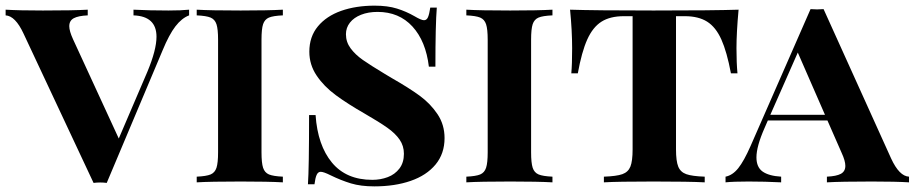

<svg xmlns="http://www.w3.org/2000/svg" viewBox="-32 -642 3221 676"><path d="M633.8 -607.9V-587.9Q607.9 -578.1 585.7 -549.3Q563.5 -520.5 540.5 -464.8L343.8 2Q333 0.5 320.8 0.5Q309.1 0.5 297.4 2L50.8 -523.9Q22 -585.9 -12.2 -587.9V-607.9Q34.7 -605 119.1 -605Q226.1 -605 276.9 -607.9V-587.9Q243.7 -586.4 227.8 -577.9Q211.9 -569.3 211.9 -549.8Q211.9 -532.7 225.1 -503.9L386.2 -154.3L486.8 -389.2Q519 -466.3 519 -512.7Q519 -585 438 -587.9V-607.9Q495.1 -605 561 -605Q606 -605 633.8 -607.9Z M888.7 -502V-106Q888.7 -68.4 894.3 -51.3Q899.9 -34.2 915 -27.8Q930.2 -21.5 963.9 -20V0Q912.1 -2.9 815.4 -2.9Q710 -2.9 660.6 0V-20Q694.3 -21.5 709.5 -27.8Q724.6 -34.2 730.2 -51.3Q735.8 -68.4 735.8 -106V-502Q735.8 -539.6 730.2 -556.6Q724.6 -573.7 709.5 -580.1Q694.3 -586.4 660.6 -587.9V-607.9Q709.5 -605 815.4 -605Q912.1 -605 963.9 -607.9V-587.9Q929.7 -586.4 914.8 -580.1Q899.9 -573.7 894.3 -556.9Q888.7 -540 888.7 -502Z M1427.2 -585Q1451.2 -570.8 1460.9 -570.8Q1470.2 -570.8 1474.9 -581.5Q1479.5 -592.3 1482.9 -615.2H1505.9Q1501 -555.2 1501 -407.2H1478Q1467.3 -497.1 1420.2 -548.6Q1373 -600.1 1297.4 -600.1Q1264.6 -600.1 1239.3 -590.1Q1213.9 -580.1 1200 -562.3Q1186 -544.4 1186 -521.5Q1186 -494.1 1202.4 -471.9Q1218.8 -449.7 1245.6 -430.9Q1272.5 -412.1 1322.8 -381.8L1347.2 -367.2Q1407.2 -333 1445.3 -305.2Q1483.4 -277.3 1508.3 -240.2Q1533.2 -203.1 1533.2 -155.8Q1533.2 -101.1 1501.5 -62.7Q1469.7 -24.4 1413.8 -5.1Q1357.9 14.2 1286.1 14.2Q1238.3 14.2 1203.6 3.7Q1168.9 -6.8 1131.8 -24.9Q1107.4 -37.1 1097.2 -37.1Q1087.9 -37.1 1083 -26.6Q1078.1 -16.1 1075.2 6.8H1052.2Q1056.2 -48.3 1056.2 -236.8H1079.1Q1086.4 -130.4 1136.7 -69.6Q1187 -8.8 1278.8 -8.8Q1307.6 -8.8 1333 -18.3Q1358.4 -27.8 1374.3 -48.6Q1390.1 -69.3 1390.1 -100.6Q1390.1 -128.4 1375 -150.4Q1359.9 -172.4 1331.5 -192.4Q1303.2 -212.4 1252.4 -241.7Q1190.9 -276.9 1149.7 -307.4Q1108.4 -337.9 1082.8 -376Q1057.1 -414.1 1057.1 -460Q1057.1 -512.7 1087.2 -549.1Q1117.2 -585.4 1169.2 -603.8Q1221.2 -622.1 1287.1 -622.1Q1333 -622.1 1365.7 -611.8Q1398.4 -601.6 1427.2 -585Z M1837.9 -502V-106Q1837.9 -68.4 1843.5 -51.3Q1849.1 -34.2 1864.3 -27.8Q1879.4 -21.5 1913.1 -20V0Q1861.3 -2.9 1764.6 -2.9Q1659.2 -2.9 1609.9 0V-20Q1643.6 -21.5 1658.7 -27.8Q1673.8 -34.2 1679.4 -51.3Q1685.1 -68.4 1685.1 -106V-502Q1685.1 -539.6 1679.4 -556.6Q1673.8 -573.7 1658.7 -580.1Q1643.6 -586.4 1609.9 -587.9V-607.9Q1658.7 -605 1764.6 -605Q1861.3 -605 1913.1 -607.9V-587.9Q1878.9 -586.4 1864 -580.1Q1849.1 -573.7 1843.5 -556.9Q1837.9 -540 1837.9 -502Z M2561 -472.2Q2561 -420.4 2564.5 -383.8H2541.5Q2527.3 -459.5 2507.8 -502.9Q2488.3 -546.4 2457.8 -565.7Q2427.2 -585 2379.4 -585H2348.1V-116.2Q2348.1 -74.7 2356 -55.4Q2363.8 -36.1 2384.3 -28.8Q2404.8 -21.5 2449.2 -20V0Q2395 -2.9 2269 -2.9Q2142.6 -2.9 2094.2 0V-20Q2138.7 -21.5 2159.2 -28.8Q2179.7 -36.1 2187.5 -55.4Q2195.3 -74.7 2195.3 -116.2V-585H2164.1Q2116.2 -585 2085.7 -565.7Q2055.2 -546.4 2035.6 -502.9Q2016.1 -459.5 2002.4 -383.8H1979.5Q1982.4 -415.5 1982.4 -472.2Q1982.4 -534.2 1975.1 -607.9Q2062 -605 2269 -605Q2480 -605 2568.4 -607.9Q2561 -526.9 2561 -472.2Z M3168.5 -20V0Q3121.6 -2.9 3037.1 -2.9Q2930.2 -2.9 2879.4 0V-20Q2912.6 -21.5 2928.5 -30Q2944.3 -38.6 2944.3 -58.1Q2944.3 -75.7 2931.2 -104L2881.3 -217.8H2671.4L2659.7 -190.9Q2631.3 -126.5 2631.3 -87.9Q2631.3 -53.2 2653.3 -37.8Q2675.3 -22.5 2718.3 -20V0Q2661.1 -2.9 2603.5 -2.9Q2550.3 -2.9 2522.5 0V-20Q2547.4 -24.9 2567.4 -50Q2587.4 -75.2 2610.4 -127.4L2821.8 -609.9Q2837.4 -608.9 2844.7 -608.9Q2853 -608.9 2867.7 -609.9L3105.5 -84Q3134.3 -21.5 3168.5 -20ZM2776.9 -457 2680.2 -237.8H2872.6Z"/></svg>

Font: TypoPRO Playfair Display SC
Style: Bold
Weight: 700
Designer: Claus Eggers Sørensen
Foundry: Claus Eggers Sørensen
Version: Version 1.004;PS 001.004;hotconv 1.0.70;makeotf.lib2.5.58329